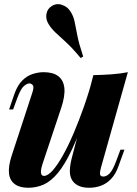

<svg xmlns="http://www.w3.org/2000/svg" viewBox="-20 -873 647 907"><path d="M392 -352Q354 -239 320 -167Q286 -95 253.5 -56Q221 -17 187 -1.5Q153 14 113 14Q73 14 49.5 -3.5Q26 -21 22.5 -54.5Q19 -88 35 -137L132 -433Q142 -462 135 -470.5Q128 -479 119 -479Q108 -479 93 -466.5Q78 -454 61 -408L42 -356H23L48 -429Q63 -471 85.5 -493Q108 -515 134.5 -523.5Q161 -532 186 -532Q231 -532 255.5 -513Q280 -494 284 -457.5Q288 -421 270 -366L182 -102Q162 -42 188 -42Q206 -42 229 -68Q252 -94 277.5 -139.5Q303 -185 328.5 -245Q354 -305 377.5 -372Q401 -439 419 -508ZM458 -85Q451 -61 452.5 -50Q454 -39 468 -39Q484 -39 498.5 -54.5Q513 -70 528 -110L549 -166H568L540 -89Q527 -51 505 -28Q483 -5 456.5 4.5Q430 14 402 14Q370 14 350 4Q330 -6 320 -23Q309 -42 310 -68.5Q311 -95 319 -126L421 -518Q467 -519 508 -522Q549 -525 584 -532ZM361 -599Q322 -646 292.5 -673Q263 -700 242.5 -719Q222 -738 209 -760Q195 -783 199.5 -807.5Q204 -832 224 -844Q247 -859 273 -850Q299 -841 312 -820Q327 -798 332.5 -770.5Q338 -743 345.5 -704.5Q353 -666 373 -606Z"/></svg>

Font: Playfair Display ExtraBold
Style: Italic
Weight: 800
Italic angle: -14°
Designer: Claus Eggers Sørensen
Foundry: Claus Eggers Sørensen
Version: Version 1.203